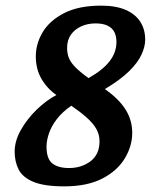

<svg xmlns="http://www.w3.org/2000/svg" viewBox="-20 -649 550 681"><path d="M208 12Q137 12 98.5 -4Q60 -20 46 -48Q32 -76 32 -111Q32 -149 54 -188Q76 -227 110 -260Q144 -293 180 -312Q147 -335 127 -369.5Q107 -404 107 -449Q107 -494 131.5 -535Q156 -576 207.5 -602.5Q259 -629 339 -629Q391 -629 425.5 -614Q460 -599 477.5 -572Q495 -545 495 -508Q495 -484 482 -455.5Q469 -427 438 -396.5Q407 -366 352 -333Q401 -299 425 -261Q449 -223 449 -178Q449 -131 422.5 -87Q396 -43 342.5 -15.5Q289 12 208 12ZM225 -53Q269 -53 301 -77Q333 -101 333 -148Q333 -172 321.5 -192Q310 -212 287.5 -232Q265 -252 233 -274Q201 -252 181.5 -226.5Q162 -201 153.5 -175.5Q145 -150 145 -129Q145 -86 165.5 -69.5Q186 -53 225 -53ZM294 -372Q344 -400 368.5 -431.5Q393 -463 393 -500Q393 -520 386 -534.5Q379 -549 362.5 -557.5Q346 -566 319 -566Q291 -566 268 -555.5Q245 -545 231.5 -526Q218 -507 218 -479Q218 -461 223.5 -445.5Q229 -430 245.5 -412.5Q262 -395 294 -372Z"/></svg>

Font: Manuale
Style: Bold Italic
Weight: 700
Italic angle: -11°
Version: Version 1.002